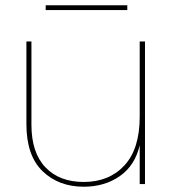

<svg xmlns="http://www.w3.org/2000/svg" viewBox="-20 -697 654 727"><path d="M529 -540V0H509V-147Q491 -70 433.5 -30Q376 10 297 10Q202 10 141 -49Q80 -108 80 -227V-540H99V-225Q99 -119 152 -63.5Q205 -8 297 -8Q393 -8 451 -70.5Q509 -133 509 -255V-540ZM153 -659V-677H462V-659Z"/></svg>

Font: SVN-Poppins Thin
Style: Regular
Weight: 100
Designer: Ninad Kale (Devanagari), Jonny Pinhorn (Latin)
Foundry: Indian Type Foundry
Version: Version 3.002 2017